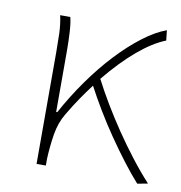

<svg xmlns="http://www.w3.org/2000/svg" viewBox="-67 -603 635 672"><g transform="rotate(10 250.5 -266.5)"><path d="M464 7 501 0Q468 -36 436 -77.5Q404 -119 374.5 -162.5Q345 -206 319 -249.5Q293 -293 273 -332Q327 -398 379 -442Q431 -486 477 -504L473 -540Q434 -526 390 -492.5Q346 -459 302.5 -412.5Q259 -366 218.5 -309Q178 -252 145 -191H141V-409Q141 -442 139 -475.5Q137 -509 132 -527H96Q103 -496 104 -462Q105 -428 105 -396V0H138V-24Q140 -70 147 -112.5Q154 -155 174 -188Q194 -222 213.5 -250.5Q233 -279 252 -304Q272 -266 297.5 -223.5Q323 -181 351.5 -139.5Q380 -98 409 -60Q438 -22 464 7Z"/></g></svg>

Font: Spoqa Han Sans Neo Thin
Style: Regular
Weight: 100
Designer: [Spoqa Han Sans Neo] Dong-huui Kim  Younghwa Kang  Yujin Lee  [Noto Sans] Ryoko NISHIZUKA  (kana & ideographs); Paul D. 
Foundry: Spoqa (http://www.spoqa-han-sans.com)
Version: Version 1.100;hotconv 1.0.109;makeotfexe 2.5.65596